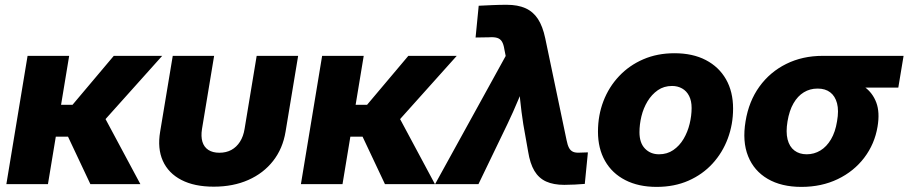

<svg xmlns="http://www.w3.org/2000/svg" viewBox="-20 -750 3700 782"><path d="M261.7 -522.5 175.3 0H5.9L92.3 -522.5ZM640.6 -522.5 345.7 -193.4H179.7L189.5 -323.2H275.4L443.4 -522.5ZM348.1 0 252.9 -202.1 401.9 -279.8 551.8 0Z M850.6 10.3Q771.5 10.3 718.8 -17.1Q666 -44.4 643.3 -94.7Q620.6 -145 632.3 -213.9L683.6 -522.5H852.1L802.7 -224.6Q797.9 -194.3 804.4 -172.6Q811 -150.9 828.6 -139.4Q846.2 -127.9 873.5 -127.9Q901.4 -127.9 922.4 -139.4Q943.4 -150.9 957.3 -172.6Q971.2 -194.3 976.1 -224.6L1025.4 -522.5H1194.3L1143.1 -213.9Q1131.8 -145 1092.5 -94.7Q1053.2 -44.4 991.5 -17.1Q929.7 10.3 850.6 10.3Z M1461.4 -522.5 1375 0H1205.6L1292 -522.5ZM1840.3 -522.5 1545.4 -193.4H1379.4L1389.2 -323.2H1475.1L1643.1 -522.5ZM1547.9 0 1452.6 -202.1 1601.6 -279.8 1751.5 0Z M1752 0 2039.6 -522 2034.2 -549.3Q2031.2 -569.3 2024.4 -580.6Q2017.6 -591.8 2004.9 -595.7Q1992.2 -599.6 1971.7 -598.1L1917 -597.2L1929.7 -726.6Q1956.1 -728 1985.6 -729.2Q2015.1 -730.5 2043.9 -730.5Q2088.9 -730.5 2120.1 -716.6Q2151.4 -702.6 2170.9 -672.9Q2190.4 -643.1 2200.7 -594.2L2287.6 -179.2Q2291.5 -159.2 2297.6 -147.7Q2303.7 -136.2 2314.5 -131.6Q2325.2 -127 2343.8 -128.4L2374.5 -129.4L2361.8 -1Q2342.8 0.5 2321.3 1.7Q2299.8 2.9 2278.3 2.9Q2234.4 2.9 2204.3 -10.7Q2174.3 -24.4 2156.5 -54.2Q2138.7 -84 2130.9 -133.3L2111.3 -244.1Q2103.5 -293.9 2098.4 -344.5Q2093.3 -395 2089.4 -447.3H2134.3Q2112.3 -395 2091.3 -344.5Q2070.3 -293.9 2046.4 -244.1L1928.7 0Z M2654.3 11.2Q2580.6 11.2 2526.9 -16.4Q2473.1 -43.9 2444.3 -94.5Q2415.5 -145 2415.5 -213.9Q2415.5 -280.3 2437.7 -338.1Q2460 -396 2501.5 -439.9Q2543 -483.9 2600.1 -508.5Q2657.2 -533.2 2727.1 -533.2Q2801.3 -533.2 2854.7 -505.4Q2908.2 -477.5 2937 -427Q2965.8 -376.5 2965.8 -307.6Q2965.8 -243.7 2944.3 -186Q2922.9 -128.4 2882.3 -84Q2841.8 -39.6 2784.2 -14.2Q2726.6 11.2 2654.3 11.2ZM2664.1 -121.6Q2697.3 -121.6 2722.4 -138.9Q2747.6 -156.2 2764.2 -184.3Q2780.8 -212.4 2788.8 -245.6Q2796.9 -278.8 2796.9 -310.1Q2796.9 -339.4 2786.6 -359.4Q2776.4 -379.4 2758.3 -389.6Q2740.2 -399.9 2717.3 -399.9Q2684.1 -399.9 2659.2 -382.6Q2634.3 -365.2 2617.4 -337.4Q2600.6 -309.6 2592.5 -276.4Q2584.5 -243.2 2584.5 -211.4Q2584.5 -168 2606.9 -144.8Q2629.4 -121.6 2664.1 -121.6Z M3244.1 11.2Q3162.6 11.2 3106.7 -21.5Q3050.8 -54.2 3026.9 -114Q3002.9 -173.8 3016.6 -255.9Q3029.8 -337.4 3073 -397.2Q3116.2 -457 3182.4 -489.7Q3248.5 -522.5 3330.6 -522.5H3660.2L3638.7 -393.1H3408.7L3309.1 -389.2Q3278.8 -389.2 3253.9 -374Q3229 -358.9 3211.9 -329.3Q3194.8 -299.8 3187.5 -255.9Q3180.2 -212.4 3187.7 -182.4Q3195.3 -152.3 3215.6 -137Q3235.8 -121.6 3265.6 -121.6Q3295.9 -121.6 3321.3 -137Q3346.7 -152.3 3364.5 -182.4Q3382.3 -212.4 3389.2 -255.9Q3397 -299.8 3389.2 -329.3Q3381.3 -358.9 3361.3 -374Q3341.3 -389.2 3311 -389.2L3319.3 -441.9Q3373.5 -441.9 3420.4 -431.2Q3467.3 -420.4 3500.7 -396.2Q3534.2 -372.1 3549.1 -332.3Q3564 -292.5 3554.2 -234.4Q3542.5 -163.6 3500.2 -107.9Q3458 -52.2 3392.1 -20.5Q3326.2 11.2 3244.1 11.2Z"/></svg>

Font: Inter 28pt ExtraBold
Style: Italic
Weight: 800
Italic angle: -9.3988°
Designer: Rasmus Andersson
Foundry: rsms
Version: Version 4.001;git-66647c0bb